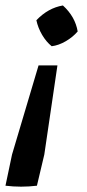

<svg xmlns="http://www.w3.org/2000/svg" viewBox="-36 -511 319 702"><path d="M153 -342Q133 -358 118 -383.5Q103 -409 97 -437Q140 -482 194 -491Q239 -450 248 -396Q230 -375 204 -360Q178 -345 153 -342ZM-16 168 8 54 105 -272H174L126 54L99 168Q41 175 -16 168Z"/></svg>

Font: Piazzolla SC SemiBold
Style: Italic
Weight: 600
Italic angle: -11.3°
Designer: Juan Pablo del Peral
Foundry: Huerta Tipografica
Version: Version 1.330